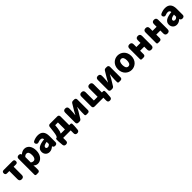

<svg xmlns="http://www.w3.org/2000/svg" viewBox="733 -3008 5639 5639"><g transform="rotate(-45 3552.5 -188.0)"><path d="M195 -215V-89C195 -30 225 0 284 0C343 0 373 -30 373 -89V-430H469C515 -430 538 -454 538 -500C538 -546 515 -569 469 -569H284H99C53 -569 30 -546 30 -500C30 -454 53 -430 99 -430H195Z M640 -181V166C640 191 656 207 681 207H729H753C792 207 818 181 818 142V44L812 -45C850 -7 896 14 944 14C1066 14 1183 -98 1183 -294C1183 -469 1097 -583 961 -583C902 -583 846 -554 801 -514H798V-516C789 -551 758 -569 722 -569C674 -569 640 -545 640 -497ZM971 -169C954 -143 929 -132 902 -132C875 -132 846 -140 818 -165V-277V-390C848 -423 875 -438 908 -438C971 -438 1000 -391 1000 -291C1000 -234 989 -194 971 -169Z M1335 -300C1284 -265 1260 -219 1260 -159C1260 -64 1324 14 1429 14C1492 14 1545 -15 1592 -57H1597V-55C1605 -19 1635 0 1672 0C1720 0 1754 -24 1754 -72V-161V-323C1754 -501 1671 -583 1524 -583C1457 -583 1395 -566 1336 -539C1299 -519 1289 -489 1309 -451C1330 -412 1369 -405 1409 -424C1438 -435 1464 -441 1490 -441C1548 -441 1572 -414 1576 -368C1465 -356 1386 -334 1335 -300ZM1507 -246C1526 -252 1549 -257 1576 -260V-169C1550 -141 1526 -124 1490 -124C1453 -124 1429 -140 1429 -173C1429 -193 1438 -211 1461 -226C1473 -234 1488 -240 1507 -246Z M2391 -354V-504C2391 -543 2365 -569 2326 -569H2174H2018C1982 -569 1955 -545 1951 -510L1932 -347C1913 -188 1894 -154 1867 -139H1864C1843 -139 1830 -126 1830 -105V-22L1842 126C1846 174 1874 197 1922 197C1973 197 2001 172 2001 121V0H2313V121C2313 172 2340 197 2391 197C2439 197 2468 173 2472 125L2483 -22V-96C2483 -122 2466 -139 2440 -139H2391ZM2213 -284V-139H2126H2040C2062 -181 2078 -236 2086 -306L2099 -430H2213Z M3093 -284V-504C3093 -543 3067 -569 3028 -569H2975C2948 -569 2922 -554 2908 -531L2792 -339C2775 -306 2745 -254 2727 -220H2724C2730 -289 2739 -365 2739 -421V-483C2739 -540 2710 -569 2653 -569C2596 -569 2567 -540 2567 -483V-65C2567 -26 2593 0 2632 0H2684C2711 0 2737 -15 2751 -38L2868 -230C2886 -262 2914 -315 2933 -349H2937C2930 -279 2921 -204 2921 -148V-40C2921 -16 2937 0 2961 0H3007H3028C3067 0 3093 -26 3093 -65Z M3237 -284V-65C3237 -26 3263 0 3302 0H3453H3670V121C3670 172 3697 197 3748 197C3796 197 3825 173 3828 125L3839 -22V-97C3839 -123 3823 -139 3797 -139H3748V-480C3748 -539 3718 -569 3659 -569C3600 -569 3570 -539 3570 -480V-139H3415V-480C3415 -539 3385 -569 3326 -569C3267 -569 3237 -539 3237 -480Z M4450 -284V-504C4450 -543 4424 -569 4385 -569H4332C4305 -569 4279 -554 4265 -531L4149 -339C4132 -306 4102 -254 4084 -220H4081C4087 -289 4096 -365 4096 -421V-483C4096 -540 4067 -569 4010 -569C3953 -569 3924 -540 3924 -483V-65C3924 -26 3950 0 3989 0H4041C4068 0 4094 -15 4108 -38L4225 -230C4243 -262 4271 -315 4290 -349H4294C4287 -279 4278 -204 4278 -148V-40C4278 -16 4294 0 4318 0H4364H4385C4424 0 4450 -26 4450 -65Z M5034 -65C5086 -116 5119 -191 5119 -285C5119 -473 4985 -583 4841 -583C4696 -583 4562 -473 4562 -285C4562 -191 4596 -116 4647 -65C4699 -14 4769 14 4841 14C4913 14 4983 -14 5034 -65ZM4767 -397C4783 -424 4808 -439 4841 -439C4907 -439 4937 -379 4937 -285C4937 -190 4907 -130 4841 -130C4808 -130 4783 -145 4767 -172C4752 -199 4744 -238 4744 -285C4744 -332 4752 -371 4767 -397Z M5757 -284V-480C5757 -539 5727 -569 5668 -569C5609 -569 5579 -539 5579 -480V-367H5409V-480C5409 -539 5379 -569 5320 -569C5261 -569 5231 -539 5231 -480V-41C5231 -16 5247 0 5272 0H5320H5344C5383 0 5409 -26 5409 -65V-212H5579V-89C5579 -30 5609 0 5668 0C5727 0 5757 -30 5757 -89V-284Z M6427 -284V-480C6427 -539 6397 -569 6338 -569C6279 -569 6249 -539 6249 -480V-367H6079V-480C6079 -539 6049 -569 5990 -569C5931 -569 5901 -539 5901 -480V-41C5901 -16 5917 0 5942 0H5990H6014C6053 0 6079 -26 6079 -65V-212H6249V-89C6249 -30 6279 0 6338 0C6397 0 6427 -30 6427 -89V-284Z M6621 -300C6570 -265 6546 -219 6546 -159C6546 -64 6610 14 6715 14C6778 14 6831 -15 6878 -57H6883V-55C6891 -19 6921 0 6958 0C7006 0 7040 -24 7040 -72V-161V-323C7040 -501 6957 -583 6810 -583C6743 -583 6681 -566 6622 -539C6585 -519 6575 -489 6595 -451C6616 -412 6655 -405 6695 -424C6724 -435 6750 -441 6776 -441C6834 -441 6858 -414 6862 -368C6751 -356 6672 -334 6621 -300ZM6793 -246C6812 -252 6835 -257 6862 -260V-169C6836 -141 6812 -124 6776 -124C6739 -124 6715 -140 6715 -173C6715 -193 6724 -211 6747 -226C6759 -234 6774 -240 6793 -246Z"/></g></svg>

Font: GenSenRounded2 TW H
Style: Regular
Weight: 900
Version: Version 2.100;PS 2.1;hotconv 16.6.51;makeotf.lib2.5.65220 DE